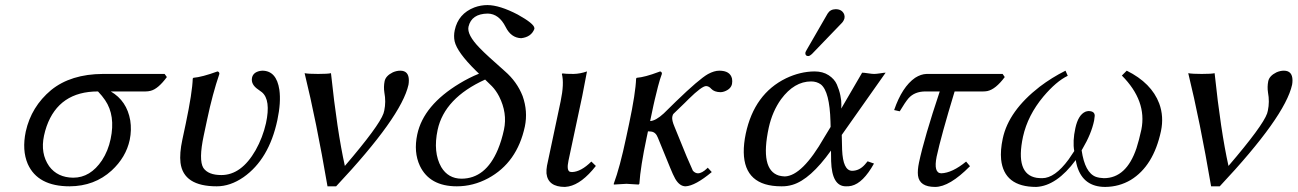

<svg xmlns="http://www.w3.org/2000/svg" viewBox="-20 -718 5069 750"><path d="M548.8 -360.8H412.6Q475.6 -324.2 488.8 -247.6Q494.6 -210.4 486.8 -171.9Q472.2 -103.5 416 -51.8Q349.1 9.3 252 9.8Q127.4 9.8 88.4 -77.6Q65.4 -131.3 80.6 -204.1Q102.1 -301.3 179.7 -366.2Q256.8 -428.7 382.3 -429.2H623L631.8 -417Q597.7 -370.6 568.4 -363.3Q558.6 -360.8 548.8 -360.8ZM266.1 -23.9Q333 -23.9 378.4 -91.8Q402.3 -128.4 412.1 -174.8Q431.6 -266.6 390.6 -326.7Q379.4 -343.3 362.8 -360.8Q210.4 -360.8 162.1 -224.6Q155.8 -206.5 151.9 -188Q137.2 -118.7 171.9 -68.8Q204.6 -24.4 266.1 -23.9Z M789.1 -251 775.9 -189Q755.4 -92.8 774.4 -62Q793.5 -34.2 844.7 -34.2Q922.9 -34.2 978.5 -131.3Q1006.3 -180.7 1019 -236.8Q1038.6 -328.1 1002.9 -357.9Q997.1 -362.8 988.8 -368.2Q959.5 -387.7 964.4 -414.1Q968.8 -435.5 995.6 -440.9Q1000 -441.9 1004.4 -441.9Q1060.1 -441.9 1071.3 -367.2Q1078.1 -317.9 1063.5 -249Q1030.8 -95.7 931.2 -25.9Q879.4 9.8 826.7 9.8Q696.8 9.8 685.1 -82Q680.7 -118.7 692.4 -172.9L705.6 -234.9Q731.4 -357.9 732.9 -411.1L735.4 -414.1Q769.5 -417 829.6 -439Q837.4 -437 836.9 -429.2Q810.5 -352.1 789.1 -251Z M1327.1 -69.8Q1460.9 -226.1 1478 -274.9Q1480 -281.2 1481 -286.1Q1488.3 -320.3 1481.4 -356.9Q1478 -378.9 1482.4 -400.9Q1486.8 -421.9 1514.6 -435.5Q1529.3 -441.9 1543.5 -441.9Q1576.7 -441.9 1577.1 -404.8Q1577.1 -395.5 1575.7 -387.2Q1548.3 -262.2 1293 9.8H1259.3Q1215.3 -247.1 1169.9 -432.1Q1186 -429.2 1222.7 -429.2Q1259.8 -429.2 1272.9 -432.1Q1296.9 -205.6 1327.1 -69.8Z M1851.1 -430.2 1838.9 -441.9Q1765.6 -514.2 1755.9 -556.6Q1751.5 -577.6 1756.3 -600.1Q1770 -664.6 1833 -689Q1857.9 -698.2 1884.3 -698.2Q1932.1 -697.8 2002.4 -661.1Q2066.4 -625.5 2067.4 -608.4Q2067.4 -606 2067.4 -605Q2055.2 -573.2 2015.6 -568.8Q1976.1 -570.3 1955.1 -612.8Q1929.2 -664.1 1885.3 -665Q1821.8 -664.1 1810.1 -613.8Q1803.2 -582.5 1853.5 -530.8Q1869.1 -514.6 1892.6 -493.2L1952.1 -439.9Q1999.5 -398.9 2021.5 -342.8Q2042.5 -283.2 2030.3 -224.1Q2000 -82.5 1886.7 -21.5Q1828.1 9.8 1764.6 9.8Q1658.2 9.8 1620.1 -70.3Q1595.2 -123.5 1609.9 -192.9Q1634.3 -307.1 1775.4 -392.1Q1812.5 -414.6 1851.1 -430.2ZM1875 -407.2Q1716.3 -335 1689.5 -210.9Q1670.9 -123 1703.6 -65.4Q1730.5 -20.5 1782.2 -20Q1877 -20 1924.8 -133.8Q1939.5 -168.9 1948.7 -211.9Q1962.4 -276.4 1929.7 -341.3Q1917.5 -364.7 1901.9 -380.9Z M2169.9 -321.8Q2184.6 -391.6 2174.8 -429.2L2177.2 -431.2Q2189 -429.2 2220.7 -429.2Q2246.1 -429.7 2272.9 -439Q2272.9 -438 2254.4 -342.8L2200.7 -90.8Q2192.4 -51.8 2206.5 -46.9Q2210.4 -45.9 2214.4 -45.9Q2249.5 -46.9 2290 -86.9L2307.6 -69.8Q2252.9 0 2201.2 10.3Q2193.4 11.7 2187 12.2Q2120.6 12.2 2114.7 -40.5Q2113.8 -55.2 2116.7 -70.8Z M2519.5 -245.1Q2541.5 -246.1 2572.8 -274.9L2620.6 -321.8Q2710.4 -408.7 2745.6 -428.7Q2770 -441.9 2789.6 -441.9Q2832 -441.9 2839.4 -411.1Q2841.3 -400.9 2839.4 -390.1Q2835 -369.6 2808.6 -360.4Q2800.8 -357.9 2794.4 -357.9Q2770 -358.4 2758.3 -371.1Q2749.5 -381.3 2738.3 -381.8Q2721.7 -381.8 2670.4 -331.5Q2663.1 -324.7 2655.8 -316.9L2611.3 -273.9Q2607.4 -270 2606 -261.2Q2604 -248 2614.7 -223.1L2662.1 -106.9Q2685.1 -53.7 2686.5 -51.3Q2694.8 -41.5 2706.1 -41Q2722.2 -41 2742.2 -60.5Q2744.1 -62.5 2744.6 -63L2760.3 -45.9Q2695.8 7.8 2658.2 9.8Q2634.8 9.8 2617.7 -19.5Q2608.9 -35.2 2597.7 -63L2549.8 -180.2Q2541.5 -202.1 2523.4 -204.1Q2518.1 -204.6 2510.7 -205.1ZM2565.4 -429.2Q2558.6 -411.6 2550.5 -380.9Q2542.5 -350.1 2537.6 -328.6L2532.7 -307.1L2505.9 -180.2Q2481.9 -66.9 2477.5 0L2474.6 2.9Q2472.7 2.9 2427.2 0L2377.9 2.9L2377.4 0Q2401.4 -64.5 2425.8 -180.2L2437.5 -234.9Q2462.9 -355 2464.8 -411.1L2467.3 -414.1Q2499 -416.5 2553.2 -437Q2556.6 -438.5 2558.6 -439Q2566.4 -437 2565.4 -429.2Z M3244.1 -682.1Q3268.6 -682.1 3277.3 -662.6Q3280.3 -654.8 3278.8 -647Q3275.9 -636.2 3269 -628.9L3151.4 -506.8Q3143.6 -499.5 3137.7 -499Q3126.5 -499 3126 -508.8Q3126 -510.7 3126 -512.2Q3127 -516.1 3130.4 -522L3212.9 -665Q3223.1 -681.6 3244.1 -682.1ZM3268.1 -190.9 3269.5 -132.8Q3272.9 -51.8 3308.1 -50.8Q3336.9 -50.8 3358.4 -75.2Q3363.8 -81.5 3369.1 -87.9L3394 -79.1Q3351.6 -2.9 3306.2 7.8Q3295.4 10.3 3284.2 9.8Q3229.5 9.8 3226.6 -88.9Q3226.6 -90.3 3226.6 -90.8L3226.1 -129.9Q3145 -16.6 3075.7 3.9Q3054.2 10.3 3032.2 9.8Q2887.7 9.8 2885.3 -122.6Q2884.8 -156.2 2893.1 -195.8Q2926.3 -351.6 3050.3 -412.1Q3105.5 -438.5 3161.6 -439Q3194.3 -439 3217 -424.1Q3239.7 -409.2 3249 -387.9Q3258.3 -366.7 3262.7 -345.2Q3267.1 -323.7 3266.6 -309.1L3266.1 -293.9L3347.7 -434.1Q3355 -434.1 3371.1 -431.6Q3387.2 -429.2 3394.5 -429.2Q3402.3 -429.2 3418.5 -431.6Q3433.1 -434.1 3439.5 -434.1ZM3224.6 -222.2 3224.1 -243.2Q3220.7 -360.8 3186.5 -388.2Q3170.4 -399.9 3148.4 -399.9Q3082.5 -399.9 3031.2 -330.6Q2997.1 -283.2 2982.9 -219.2Q2947.8 -55.2 3022.5 -32.2Q3033.7 -29.3 3045.4 -28.8Q3113.8 -30.8 3199.7 -181.2Z M3599.6 -429.2H3896.5L3904.8 -417Q3869.1 -369.1 3836.9 -362.3Q3828.6 -360.8 3820.8 -360.8H3709Q3655.8 -185.5 3638.7 -106Q3626 -42 3656.7 -41Q3699.7 -42.5 3753.9 -86.9L3769 -68.8Q3689 12.2 3632.8 12.2Q3571.8 12.2 3565.9 -32.2Q3563.5 -52.7 3569.8 -83Q3590.3 -179.7 3650.9 -360.8H3595.2Q3552.7 -360.8 3528.8 -334Q3515.6 -318.4 3494.6 -283.2L3472.7 -288.1Q3503.9 -378.9 3554.7 -414.1Q3577.6 -428.7 3599.6 -429.2Z M4515.1 -206.1Q4485.8 -69.3 4397 -15.1Q4351.6 11.7 4297.4 12.2Q4211.9 12.2 4187.5 -68.4Q4184.1 -80.6 4182.1 -92.8Q4107.4 8.3 4027.8 12.2Q3901.9 12.2 3890.6 -95.2Q3887.2 -131.3 3897 -176.8Q3919.9 -285.2 4041.5 -379.4Q4088.4 -415 4142.1 -441.9L4150.9 -421.9Q4106 -400.4 4055.7 -340.8Q3994.6 -267.6 3976.1 -184.1Q3944.8 -37.6 4029.3 -23.4Q4040 -22 4050.8 -22Q4100.6 -22 4154.3 -95.2Q4165 -110.4 4176.3 -127.9Q4169.4 -166.5 4180.7 -217.8Q4191.9 -269.5 4220.2 -281.7Q4226.1 -283.7 4231.4 -284.2Q4256.3 -284.2 4256.3 -265.6Q4255.9 -258.3 4253.9 -247.1Q4243.2 -195.3 4208.5 -136.7Q4206.5 -133.3 4205.1 -130.9Q4217.8 -43.5 4260.7 -27.3Q4274.9 -22.5 4292 -22Q4379.9 -22 4419.4 -139.2Q4429.2 -169.4 4438.5 -211.9Q4460.9 -323.7 4362.3 -422.9L4381.3 -441.9Q4478 -394 4508.3 -313.5Q4526.9 -262.7 4515.1 -206.1Z M4778.8 -69.8Q4912.6 -226.1 4929.7 -274.9Q4931.6 -281.2 4932.6 -286.1Q4939.9 -320.3 4933.1 -356.9Q4929.7 -378.9 4934.1 -400.9Q4938.5 -421.9 4966.3 -435.5Q4981 -441.9 4995.1 -441.9Q5028.3 -441.9 5028.8 -404.8Q5028.8 -395.5 5027.3 -387.2Q5000 -262.2 4744.6 9.8H4710.9Q4667 -247.1 4621.6 -432.1Q4637.7 -429.2 4674.3 -429.2Q4711.4 -429.2 4724.6 -432.1Q4748.5 -205.6 4778.8 -69.8Z"/></svg>

Font: Linux Biolinum Capitals O
Style: Italic Samll Caps
Weight: 400
Italic angle: -12°
Designer: Philipp H. Poll
Foundry: Philipp H. Poll
Version: Version 0.6.2